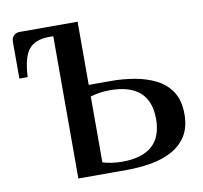

<svg xmlns="http://www.w3.org/2000/svg" viewBox="-75 -740 865 820"><g transform="rotate(-10 357.5 -330.0)"><path d="M200 0V-617H181Q121 -617 93.5 -583Q66 -549 62 -464H26V-625Q26 -640 36 -650Q46 -660 61 -660H313V-386H412Q461 -386 511 -377.5Q561 -369 602.5 -348.5Q644 -328 669 -290Q694 -252 694 -193Q694 -134 669 -96Q644 -58 602.5 -37Q561 -16 511 -8Q461 0 412 0ZM397 -38Q571 -38 571 -193Q571 -348 397 -348Q374 -348 355 -345Q336 -342 313 -336V-50Q329 -45 351 -41.5Q373 -38 397 -38Z"/></g></svg>

Font: El Messiri SemiBold
Style: Regular
Weight: 600
Designer: Mohamed Gaber
Foundry: Kief Type Foundry
Version: Version 2.020; ttfautohint (v1.8.3)